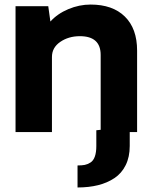

<svg xmlns="http://www.w3.org/2000/svg" viewBox="-20 -577 664 839"><path d="M579.1 -356V0H546.9V61Q546.9 108.9 529.3 144.5Q511.7 180.2 480.2 201.2Q448.7 222.2 408.4 232.2Q368.2 242.2 318.8 242.2V146Q337.9 146 350.3 143.6Q362.8 141.1 375.5 133.1Q388.2 125 394.5 106.9Q400.9 88.9 400.9 61V-7.8L419.9 -9.8V-336.9Q419.9 -418.9 329.1 -418.9Q279.8 -418.9 243.4 -394Q207 -369.1 207 -328.1V0H47.9V-549.8H190.9L200.2 -482.9Q231 -517.1 278.6 -537.1Q326.2 -557.1 376 -557.1Q472.2 -557.1 525.6 -504.6Q579.1 -452.1 579.1 -356Z"/></svg>

Font: Oakes Grotesk Bold
Style: Regular
Weight: 700
Designer: Samuel Oakes
Foundry: Samuel Oakes
Version: Version 1.000;PS 001.000;hotconv 1.0.88;makeotf.lib2.5.64775